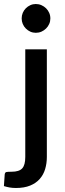

<svg xmlns="http://www.w3.org/2000/svg" viewBox="-56 -756 324 957"><path d="M177.5 -510V26.5Q177.5 58.5 169 86.8Q160.5 115 142 136Q123.5 157 94.2 169Q65 181 23.5 181Q6 181 -8 178.5Q-22 176 -36.5 171.5L-32.5 113Q-31 103 -24.2 101.5Q-17.5 100 1.5 100Q39.5 100 54.8 83.2Q70 66.5 70 26.5V-510ZM195 -664Q195 -649.5 189.2 -636.5Q183.5 -623.5 173.5 -613.8Q163.5 -604 150.5 -598.2Q137.5 -592.5 122.5 -592.5Q108 -592.5 95.2 -598.2Q82.5 -604 72.8 -613.8Q63 -623.5 57.5 -636.5Q52 -649.5 52 -664Q52 -679 57.5 -692Q63 -705 72.8 -714.8Q82.5 -724.5 95.2 -730.2Q108 -736 122.5 -736Q137.5 -736 150.5 -730.2Q163.5 -724.5 173.5 -714.8Q183.5 -705 189.2 -692Q195 -679 195 -664Z"/></svg>

Font: Lato SemiBold
Style: Regular
Weight: 600
Designer: Lukasz Dziedzic with Adam Twardoch and Botio Nikoltchev
Foundry: tyPoland Lukasz Dziedzic
Version: Version 2.015; 2015-08-06; http://www.latofonts.com/